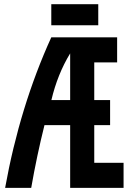

<svg xmlns="http://www.w3.org/2000/svg" viewBox="-20 -914 626 934"><path d="M4.9 0Q76.2 -395.5 229.5 -732.4H549.8V-610.4H438.5V-427.2H515.6V-305.2H438.5V-122.1H581.1V0H321.3V-305.2H196.3Q159.2 -156.7 131.8 0ZM230 -427.2H321.3V-654.3Q259.8 -553.2 230 -427.2ZM229.5 -893.6H458V-791H229.5Z"/></svg>

Font: Consola Mono
Style: Bold
Weight: 700
Monospace: yes
Designer: Wojciech Kalinowski "wmk69" (wmk69@o2.pl)
Foundry: Wojciech Kalinowski "wmk69" (wmk69@o2.pl)
Version: Version 2.1.0